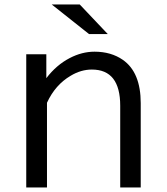

<svg xmlns="http://www.w3.org/2000/svg" viewBox="-20 -805 740 850"><path d="M333 -785.2 457 -654.3H374L209 -785.2ZM185.1 -564.9V-459Q230 -517.6 288.6 -547.9Q342.8 -576.2 398.4 -576.2Q471.7 -576.2 523.9 -540Q603 -484.9 603 -348.1V24.9H512.2V-336.9Q512.2 -497.1 386.7 -497.1Q338.4 -497.1 293 -469.7Q224.6 -429.7 188 -350.1V24.9H96.2V-564.9Z"/></svg>

Font: FORM UDPGothic
Style: Regular
Weight: 400
Foundry: Pronama LLC
Version: Version 1.05101